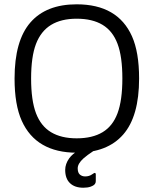

<svg xmlns="http://www.w3.org/2000/svg" viewBox="-20 -697 746 890"><path d="M335.3 10.8Q241.8 10.8 177.9 -26.2Q114 -63.2 80.8 -137.2Q47.5 -211.3 47.5 -333Q47.5 -508.3 120.8 -592.7Q194 -677 335.3 -677Q430.5 -677 494.5 -640Q558.5 -603 591.7 -529Q624.8 -455 624.8 -333.2Q624.8 -157.8 551.2 -73.5Q477.5 10.8 335.3 10.8ZM335.3 -55.8Q408.3 -55.8 455.5 -84.2Q502.7 -112.5 524.9 -172.3Q547.2 -232.2 547.2 -333.3Q547.2 -434.5 524.9 -493.8Q502.7 -553.2 455.5 -581.8Q408.3 -610.3 335.3 -610.3Q264 -610.3 216.8 -581.6Q169.7 -552.8 146.9 -493.5Q124.2 -434.2 124.2 -332.8Q124.2 -231.7 146.9 -172Q169.7 -112.3 216.8 -84.1Q264 -55.8 335.3 -55.8ZM366.2 173.2Q326.5 173.2 304.3 151.9Q282.2 130.7 282.2 90.5Q282.2 63.3 300.8 36.8Q315.8 16.3 343.2 0.7Q354.2 -7.8 370 -4.8L409.7 -2Q420.3 -1 411.2 4.3Q383.8 22.2 366.7 37.5Q340.2 61.5 340.2 83.2Q340.2 103.5 350.2 112.2Q360.2 120.8 375 120.8Q393.8 120.8 407.5 110.8Q409.8 108.8 412.3 107.7Q423.2 99.7 424 111.2V142.7Q424 157.7 408.5 164.7Q404.3 166.5 400.2 168.3Q386.5 173.2 366.2 173.2Z"/></svg>

Font: Vivano Light
Style: Regular
Weight: 300
Designer: Joe Prince, Josias Burgherr
Version: Version 2.064;September 19, 2022;FontCreator 14.0.0.2877 64-